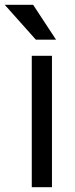

<svg xmlns="http://www.w3.org/2000/svg" viewBox="-58 -777 310 797"><path d="M157.7 -545.5V0H73.9V-545.5ZM79.5 -757.1 174.7 -612.2H90.9L-38.4 -757.1Z"/></svg>

Font: Inter UI
Style: Regular
Weight: 400
Designer: Rasmus Andersson
Foundry: rsms
Version: Version 2.2